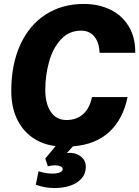

<svg xmlns="http://www.w3.org/2000/svg" viewBox="-20 -730 704 971"><path d="M161 204 175 136Q189 141 208.5 144.5Q228 148 246 148Q268 148 282.5 142Q297 136 297 125Q297 116 285.5 111Q274 106 258 106Q242 106 222 111L209 72L261 9Q191 0 140.5 -37Q90 -74 63.5 -133.5Q37 -193 37 -270Q37 -403 82 -502.5Q127 -602 210 -656Q293 -710 404 -710Q479 -710 538.5 -681Q598 -652 631.5 -596Q665 -540 664 -463H484Q481 -517 456.5 -546Q432 -575 390 -575Q329 -575 288 -530.5Q247 -486 228 -417Q209 -348 209 -275Q209 -207 236.5 -165Q264 -123 316 -123Q367 -123 400.5 -153Q434 -183 445 -239H625Q603 -129 534 -64Q465 1 349 10L318 44Q324 43 333 43Q354 43 372.5 51.5Q391 60 402.5 75.5Q414 91 414 113Q414 148 392.5 172.5Q371 197 335 209Q299 221 256 221Q206 221 161 204Z"/></svg>

Font: Azeret Mono
Style: Bold Italic
Weight: 700
Italic angle: -12°
Designer: Martin Vácha
Foundry: Displaay
Version: Version 1.000; Glyphs 3.0.3, build 3074